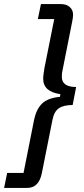

<svg xmlns="http://www.w3.org/2000/svg" viewBox="-68 -780 411 938"><path d="M-33 65H47L99 -197Q110 -247 137.5 -274Q165 -301 225 -307L227 -320Q143 -332 143 -395Q143 -406 145 -419.5Q147 -433 149 -447L197 -687H117L132 -760H230Q257 -760 273 -745.5Q289 -731 289 -708Q289 -694 284 -671L239 -444Q236 -432 235 -423.5Q234 -415 234 -405Q234 -355 304 -355L287 -267Q243 -267 219.5 -251Q196 -235 188 -193L136 68Q121 138 65 138H-48Z"/></svg>

Font: IBM Plex Sans Condensed Medium
Style: Italic
Weight: 500
Width: 3
Italic angle: -11°
Designer: Mike Abbink, Paul van der Laan, Pieter van Rosmalen
Foundry: Bold Monday
Version: Version 1.3